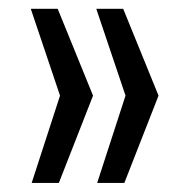

<svg xmlns="http://www.w3.org/2000/svg" viewBox="-20 -483 421 428"><path d="M333.4 -269.8 254.6 -463.4H194.6L259.8 -269.8L196.6 -75.2H257.2ZM187.4 -269.8 108.6 -463.4H48.6L113.8 -269.8L50.6 -75.2H111.2Z"/></svg>

Font: Secuela Light
Style: Regular
Weight: 300
Designer: Fernando Haro
Foundry: deFharo
Version: Version 1.708